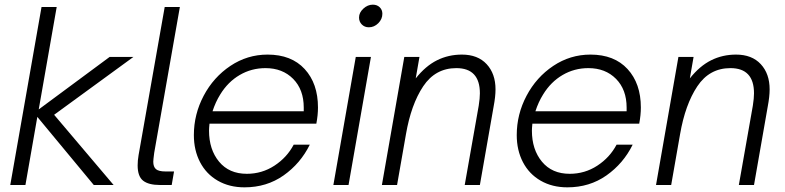

<svg xmlns="http://www.w3.org/2000/svg" viewBox="-20 -793 3367 823"><path d="M89 0H24L158 -763H223L146 -324L450 -549H552L212 -301L467 0H382L140 -292Z M666 0Q617 0 593.5 -18.5Q570 -37 570 -84Q570 -105 574 -128L686 -763H751L641 -138Q637 -108 637 -100Q637 -78 648.5 -68Q660 -58 690 -58H726L716 0Z M811 -214Q811 -303 853 -382.5Q895 -462 967.5 -510.5Q1040 -559 1127 -559Q1229 -559 1286 -497Q1343 -435 1343 -332Q1343 -300 1336 -263H878Q876 -243 876 -233Q876 -152 919 -100Q962 -48 1038 -48Q1103 -48 1156.5 -83Q1210 -118 1239 -173H1308Q1268 -92 1195.5 -41Q1123 10 1028 10Q963 10 913.5 -18.5Q864 -47 837.5 -98Q811 -149 811 -214ZM1282 -316V-332Q1282 -409 1236.5 -455Q1191 -501 1118 -501Q1058 -501 1007.5 -471.5Q957 -442 924 -388Q904 -356 891 -316Z M1474 0H1409L1505 -549H1570ZM1519 -718Q1519 -739 1537.5 -756Q1556 -773 1578 -773Q1596 -773 1607.5 -762Q1619 -751 1619 -734Q1619 -711 1601.5 -693.5Q1584 -676 1561 -676Q1543 -676 1531 -688Q1519 -700 1519 -718Z M1617 0 1713 -549H1778L1762 -457Q1804 -510 1853 -534.5Q1902 -559 1960 -559Q2028 -559 2066 -518Q2104 -477 2104 -410Q2104 -379 2096 -337L2037 0H1972L2032 -340Q2037 -372 2037 -393Q2037 -501 1936 -501Q1846 -501 1794 -423Q1742 -345 1720 -217L1682 0Z M2195 -214Q2195 -303 2237 -382.5Q2279 -462 2351.5 -510.5Q2424 -559 2511 -559Q2613 -559 2670 -497Q2727 -435 2727 -332Q2727 -300 2720 -263H2262Q2260 -243 2260 -233Q2260 -152 2303 -100Q2346 -48 2422 -48Q2487 -48 2540.5 -83Q2594 -118 2623 -173H2692Q2652 -92 2579.5 -41Q2507 10 2412 10Q2347 10 2297.5 -18.5Q2248 -47 2221.5 -98Q2195 -149 2195 -214ZM2666 -316V-332Q2666 -409 2620.5 -455Q2575 -501 2502 -501Q2442 -501 2391.5 -471.5Q2341 -442 2308 -388Q2288 -356 2275 -316Z M2792 0 2888 -549H2953L2937 -457Q2979 -510 3028 -534.5Q3077 -559 3135 -559Q3203 -559 3241 -518Q3279 -477 3279 -410Q3279 -379 3271 -337L3212 0H3147L3207 -340Q3212 -372 3212 -393Q3212 -501 3111 -501Q3021 -501 2969 -423Q2917 -345 2895 -217L2857 0Z"/></svg>

Font: Open Sauce One Light Italic
Style: Regular
Weight: 300
Italic angle: -10°
Designer: Alfredo Marco Pradil
Foundry: Creative Sauce Fz LLC
Version: Version 1.477